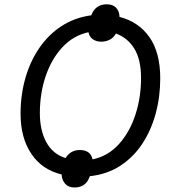

<svg xmlns="http://www.w3.org/2000/svg" viewBox="-20 -791 778 870"><path d="M317.4 58.6Q290.5 58.6 275.4 41.7Q260.3 24.9 259.3 -0.5Q170.9 -21.5 122.1 -93.8Q73.2 -166 73.2 -275.9Q73.2 -360.8 95 -437Q116.7 -513.2 158.2 -573.7Q199.7 -634.3 259 -672.9Q318.4 -711.4 393.6 -721.7Q412.1 -771.5 463.9 -771.5Q491.2 -771.5 506.1 -755.9Q521 -740.2 521.5 -714.4Q607.9 -692.4 657 -622.8Q706.1 -553.2 706.1 -436Q706.1 -352.5 685.5 -276.6Q665 -200.7 624.8 -139.6Q584.5 -78.6 524.9 -39.8Q465.3 -1 387.2 7.3Q377.4 34.7 360.1 46.6Q342.8 58.6 317.4 58.6ZM399.4 -68.8Q469.7 -83.5 518.8 -137.9Q567.9 -192.4 593.5 -271Q619.1 -349.6 619.1 -437Q619.1 -520.5 589.1 -569.8Q559.1 -619.1 505.4 -639.2Q494.6 -620.1 477.1 -611.1Q459.5 -602.1 439 -602.1Q416 -602.1 400.4 -613.3Q384.8 -624.5 380.9 -645Q312.5 -630.4 262.9 -577.1Q213.4 -523.9 187 -446Q160.6 -368.2 160.6 -278.8Q160.6 -200.7 189.7 -147Q218.8 -93.3 276.9 -74.7Q299.8 -111.3 341.8 -111.3Q390.1 -111.3 399.4 -68.8Z"/></svg>

Font: Open Sans
Style: Italic
Weight: 400
Italic angle: -12°
Designer: Monotype Design Team
Foundry: Monotype Imaging Inc.
Version: Version 3.000; ttfautohint (v1.8.4)